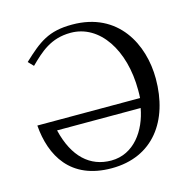

<svg xmlns="http://www.w3.org/2000/svg" viewBox="-100 -754 844 863"><g transform="rotate(-15 322.0 -323.0)"><path d="M97 -523C150 -575 201 -624 294 -624C429 -624 521 -483 521 -297C521 -283 521 -271 520 -260H42C53 -118 124 12 316 12C509 12 611 -131 611 -326C611 -485 525 -658 310 -658C200 -658 153 -621 74 -547ZM122 -216H511C493 -116 429 -22 323 -22C225 -22 153 -86 122 -216Z"/></g></svg>

Font: Libertinus Math
Style: Regular
Weight: 400
Designer: Philipp H. Poll
Foundry: Khaled Hosny
Version: Version 6.2